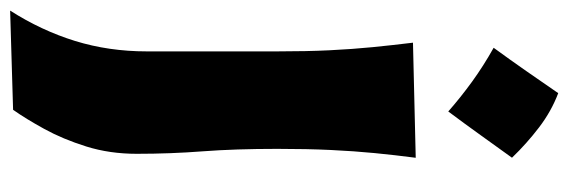

<svg xmlns="http://www.w3.org/2000/svg" viewBox="-402 -504 1116 377"><g transform="rotate(90 156.5 -315.0)"><path d="M150.4 -852.6Q185.9 -839.2 217.6 -815Q249.3 -790.8 277.2 -761.8Q255.2 -731.2 232.6 -699.8Q210.1 -668.4 186.4 -636.7Q159 -660.8 127.9 -683.4Q96.7 -706 61.3 -725.8Q84.9 -758.1 106.9 -789.7Q129 -821.4 150.4 -852.6ZM-11.7 223.6Q27.3 162.6 47.9 96.2Q68.4 29.8 68.4 -44.9V-300.8Q68.4 -358.9 66.2 -403.8Q64 -448.7 60.1 -488Q56.2 -527.3 51.3 -567.4L277.3 -572.8Q272 -532.2 268.1 -492.2Q264.2 -452.1 262 -406Q259.8 -359.9 259.8 -300.8Q259.8 -218.3 264.6 -155Q269.5 -91.8 269.5 -24.9Q269.5 28.3 255.1 74.2Q240.7 120.1 220.7 156.5Q200.7 192.9 183.1 217.8Z"/></g></svg>

Font: Pinar ExtraBold
Style: Regular
Weight: 800
Designer: Amin Abedi
Version: Version 3.000